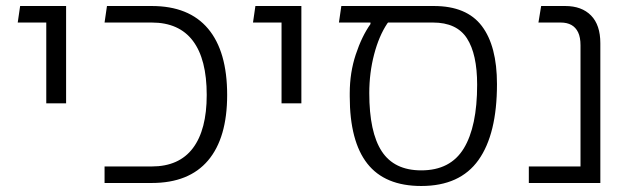

<svg xmlns="http://www.w3.org/2000/svg" viewBox="-20 -609 2096 639"><path d="M134 -265V-589H200V-265ZM39 -534 47 -589H172V-534Z M328 0V-55H485Q576 -55 622 -116Q668 -177 668 -293Q668 -412 622 -473Q576 -534 485 -534H328L336 -589H485Q609 -589 672.5 -513.5Q736 -438 736 -293Q736 -150 672.5 -75Q609 0 485 0Z M917 -265V-589H983V-265ZM822 -534 830 -589H955V-534Z M1382 10Q1261 10 1202.5 -64.5Q1144 -139 1144 -288V-299Q1144 -367 1164 -427.5Q1184 -488 1213 -529V-540L1283 -548L1269 -531Q1241 -489 1225 -427.5Q1209 -366 1209 -299Q1209 -169 1250.5 -105.5Q1292 -42 1382 -42Q1479 -42 1523.5 -115Q1568 -188 1568 -327Q1568 -429 1534 -481.5Q1500 -534 1421 -534H1108L1116 -589H1424Q1533 -589 1583.5 -522.5Q1634 -456 1634 -329Q1634 -163 1572.5 -76.5Q1511 10 1382 10Z M1912 0V-458Q1912 -485 1904 -501.5Q1896 -518 1881.5 -526Q1867 -534 1846 -534H1772L1781 -589H1861Q1916 -589 1947 -557.5Q1978 -526 1978 -465V0ZM1740 0V-55H1943V0Z"/></svg>

Font: Noto Sans Hebrew Thin Light
Style: Regular
Weight: 300
Version: Version 3.001